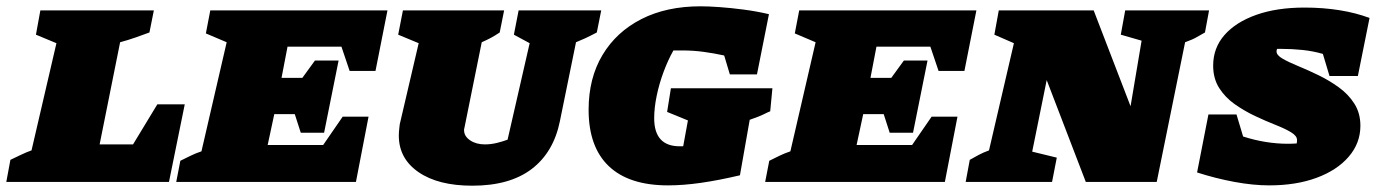

<svg xmlns="http://www.w3.org/2000/svg" viewBox="-50 -577 4373 609"><path d="M449 -246H536L486 0H-30L-17 -70Q0 -78 16.5 -86Q33 -94 50 -100L129 -440L64 -467L78 -544H438L424 -474Q405 -467 381 -458.5Q357 -450 331 -443L266 -119H372Z M509 0 522 -67Q538 -75 554.5 -83Q571 -91 589 -97L669 -443L603 -471L617 -544H1179L1141 -352H1059L1033 -429H862L843 -330H909L949 -385H1024L978 -156H904L885 -215H820L799 -117H975L1037 -207H1119L1079 0Z M1448 12Q1340 12 1277.5 -31Q1215 -74 1215 -147Q1215 -158 1216.5 -170Q1218 -182 1218 -183L1278 -440L1213 -467L1228 -544H1549L1535 -474Q1520 -464 1508 -457.5Q1496 -451 1478 -443L1423 -171Q1422 -167 1422 -167Q1422 -167 1422 -164Q1422 -145 1441 -132Q1460 -119 1488 -119Q1508 -119 1527.5 -124Q1547 -129 1560 -134L1630 -440L1580 -467L1595 -544H1857L1843 -474Q1831 -468 1823.5 -464Q1816 -460 1806 -455.5Q1796 -451 1777 -443L1726 -193Q1706 -94 1636.5 -41Q1567 12 1448 12Z M2069 11Q1945 11 1881 -50Q1817 -111 1817 -229Q1817 -329 1861 -402.5Q1905 -476 1984.5 -516.5Q2064 -557 2172 -557Q2196 -557 2232 -554.5Q2268 -552 2309.5 -546.5Q2351 -541 2389 -532L2351 -341H2265L2247 -401Q2215 -408 2182 -412.5Q2149 -417 2114 -417Q2100 -417 2086 -417Q2069 -387 2055 -349.5Q2041 -312 2033 -273.5Q2025 -235 2025 -202Q2025 -113 2106 -113Q2111 -113 2117 -113L2132 -195L2066 -222L2078 -297H2400L2393 -224Q2383 -220 2372.5 -214.5Q2362 -209 2328 -197L2297 -21Q2229 -5 2173 3Q2117 11 2069 11Z M2377 0 2390 -67Q2406 -75 2422.5 -83Q2439 -91 2457 -97L2537 -443L2471 -471L2485 -544H3047L3009 -352H2927L2901 -429H2730L2711 -330H2777L2817 -385H2892L2846 -156H2772L2753 -215H2688L2667 -117H2843L2905 -207H2987L2947 0Z M3519 -544H3785L3772 -474Q3759 -467 3746.5 -459.5Q3734 -452 3709 -443L3619 0H3394L3270 -323L3224 -96L3302 -77L3287 0H3013L3026 -70Q3040 -78 3054 -85.5Q3068 -93 3087 -100L3166 -440L3104 -467L3118 -544H3419L3536 -240L3571 -448L3505 -467Z M4167 -336 4146 -406Q4115 -415 4081.5 -418.5Q4048 -422 4013 -422Q4007 -422 4001 -422Q3999 -419 3999 -414Q3999 -402 4018 -391Q4037 -380 4067.5 -367.5Q4098 -355 4132 -338.5Q4166 -322 4196.5 -300Q4227 -278 4246 -248Q4265 -218 4265 -178Q4265 -123 4228 -80Q4191 -37 4126 -13Q4061 11 3976 11Q3925 11 3865.5 0Q3806 -11 3747 -30L3783 -214H3872L3893 -144Q3965 -121 4035 -121Q4049 -121 4063 -122Q4064 -127 4064 -133Q4064 -146 4045 -157.5Q4026 -169 3995.5 -181Q3965 -193 3931 -209Q3897 -225 3866.5 -246.5Q3836 -268 3817 -298Q3798 -328 3798 -369Q3798 -425 3834 -466Q3870 -507 3935 -530Q4000 -553 4088 -553Q4147 -553 4199.5 -544.5Q4252 -536 4294 -520L4257 -336Z"/></svg>

Font: Piazzolla SC Black
Style: Italic
Weight: 900
Italic angle: -11.3°
Designer: Juan Pablo del Peral
Foundry: Huerta Tipografica
Version: Version 1.330